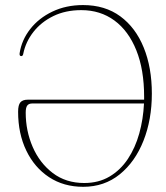

<svg xmlns="http://www.w3.org/2000/svg" viewBox="-20 -728 657 758"><path d="M51.5 -287Q51.5 -313.5 60.5 -324Q69.5 -334.5 90 -334.5H549Q549 -340 549 -346Q549 -453 518.2 -529.5Q487.5 -606 431.8 -647Q376 -688 301 -688Q238.5 -688 190.5 -664.5Q142.5 -641 112 -602Q81.5 -563 72 -516.5Q70.5 -506.5 64 -506.5Q56 -506.5 57.5 -518Q65.5 -570 99.2 -613.2Q133 -656.5 186.8 -682.2Q240.5 -708 308 -708Q394.5 -708 455 -663.5Q515.5 -619 547.5 -540Q579.5 -461 579.5 -358.5Q579.5 -256 546.5 -172.5Q513.5 -89 452.8 -39.8Q392 9.5 308.5 9.5Q231.5 9.5 173.8 -28.5Q116 -66.5 83.8 -133.5Q51.5 -200.5 51.5 -287ZM81.5 -283.5Q81.5 -211.5 109 -148Q136.5 -84.5 188.2 -45Q240 -5.5 312.5 -5.5Q369.5 -5.5 412.5 -31Q455.5 -56.5 484.8 -100.5Q514 -144.5 529.8 -201Q545.5 -257.5 548.5 -319.5H107.5Q93.5 -319.5 87.5 -311.2Q81.5 -303 81.5 -283.5Z"/></svg>

Font: Fraunces 144pt Soft Thin
Style: Regular
Weight: 100
Version: Version 1.000;[0bf87f6ff]